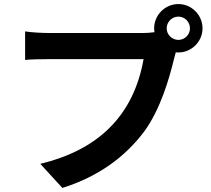

<svg xmlns="http://www.w3.org/2000/svg" viewBox="-20 -873 1040 948"><path d="M223 -710C190 -710 132 -713 104 -718V-577C131 -580 176 -581 223 -581H689C638 -296 460 -132 179 -64L288 55C469 -2 598 -100 690 -221C773 -333 816 -487 840 -585L848 -615C852 -614 857 -614 861 -614C926 -614 980 -668 980 -733C980 -799 926 -853 861 -853C795 -853 741 -799 741 -733C741 -726 742 -721 743 -714C720 -711 701 -710 686 -710ZM861 -676C829 -676 803 -702 803 -733C803 -765 829 -791 861 -791C892 -791 918 -765 918 -733C918 -702 892 -676 861 -676Z"/></svg>

Font: Spoqa Han Sans Neo Bold
Style: Bold
Weight: 700
Designer: [Spoqa Han Sans Neo] Dong-huui Kim  Younghwa Kang  Yujin Lee  [Noto Sans] Ryoko NISHIZUKA  (kana & ideographs); Paul D. 
Foundry: Spoqa (http://www.spoqa-han-sans.com)
Version: Version 1.000